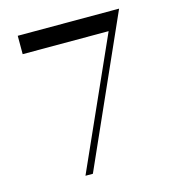

<svg xmlns="http://www.w3.org/2000/svg" viewBox="-107 -813 834 906"><g transform="rotate(-15 310.0 -360.5)"><path d="M556.6 -720.7Q556.6 -720.7 556.6 -720.7Q556.6 -720.7 556.6 -720.7Q547.9 -720.7 529.3 -720.7Q529.3 -720.7 529.3 -720.7Q373 -720.7 61.5 -720.7Q61.5 -691.4 61.5 -630.9Q201.2 -630.9 481.4 -630.9Q387.7 -420.9 199.2 0Q211.9 0 235.4 0Q342.8 -240.2 556.6 -720.7Q556.6 -720.7 556.6 -720.7Z"/></g></svg>

Font: Suave
Style: Regular
Weight: 400
Designer: Manu Ambady
Version: Version 1.0